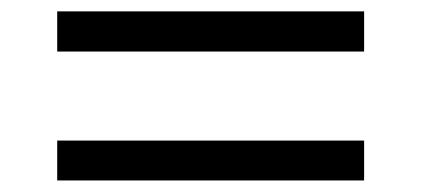

<svg xmlns="http://www.w3.org/2000/svg" viewBox="-20 -454 737 336"><path d="M80.1 -363.8V-434.1H617.2V-363.8ZM80.1 -138.2V-208H617.2V-138.2Z"/></svg>

Font: ClearSansRegular
Style: Regular
Weight: 400
Foundry: Intel Corporation
Version: Version 1.00